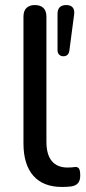

<svg xmlns="http://www.w3.org/2000/svg" viewBox="-20 -732 341 761"><path d="M226 9Q151 9 112 -35.5Q73 -80 73 -164V-666Q73 -689 85 -700.5Q97 -712 118 -712Q140 -712 152 -700.5Q164 -689 164 -666V-171Q164 -119 185.5 -93.5Q207 -68 247 -68Q256 -68 263 -68.5Q270 -69 277 -70Q288 -71 293 -64Q298 -57 298 -36Q298 -17 289.5 -6.5Q281 4 262 7Q253 8 244 8.5Q235 9 226 9ZM231 -509Q221 -509 214.5 -515.5Q208 -522 208 -533V-677Q208 -712 243 -712Q260 -712 268 -702.5Q276 -693 274 -676L255 -532Q252 -509 231 -509Z"/></svg>

Font: Nunito ExtraLight Medium
Style: Regular
Weight: 500
Version: Version 3.602